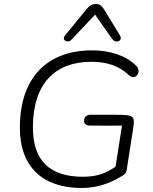

<svg xmlns="http://www.w3.org/2000/svg" viewBox="-20 -929 762 957"><path d="M387 8C481 8 545 -26 590 -53C603 -60 610 -68 612 -85L640 -265C654 -354 658 -357 547 -357H431C412 -357 399 -346 399 -327C399 -313 409 -303 428 -303C510 -303 564 -302 588 -303L556 -98C514 -71 475 -48 393 -48C230 -48 144 -127 144 -293C144 -514 256 -621 435 -621C512 -621 574 -601 623 -554C657 -524 689 -574 658 -602C608 -652 528 -678 439 -678C217 -678 79 -544 79 -292C79 -97 193 8 387 8ZM336 -731 454 -856 539 -735C558 -709 594 -726 578 -752L499 -882C488 -899 478 -909 459 -909C439 -909 426 -901 411 -883L304 -752C285 -729 317 -711 336 -731Z"/></svg>

Font: SN Pro Light
Style: Italic
Weight: 300
Italic angle: -8.99998°
Designer: Tobias Whetton
Foundry: Supernotes
Version: Version 1.001;Glyphs 3.2 (3249)